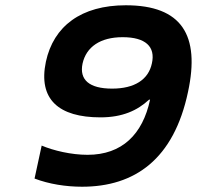

<svg xmlns="http://www.w3.org/2000/svg" viewBox="-20 -699 747 728"><path d="M291 9C491 9 639 -95 693 -351C739 -565 670 -679 457 -679C288 -679 183 -600 154 -465C124 -322 203 -254 361 -254C444 -254 501 -280 545 -321H549C521 -190 443 -112 312 -112C250 -112 183 -128 138 -147L111 -22C166 -1 230 9 291 9ZM293 -458C307 -521 360 -558 445 -558C532 -558 570 -522 556 -459C543 -397 490 -363 405 -363C319 -363 280 -396 293 -458Z"/></svg>

Font: LT Wave Text Bold Italic
Style: Regular
Weight: 700
Designer: Daniel Lyons
Version: Version 2.5 (Glyphs App)